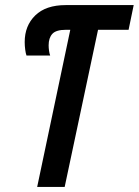

<svg xmlns="http://www.w3.org/2000/svg" viewBox="-20 -734 545 754"><path d="M126 0 256 -617H239Q200 -617 185.5 -601Q171 -585 171 -556Q171 -546 172.5 -535Q174 -524 177 -516H84Q81 -524 79 -539Q77 -554 77 -569Q77 -633 118.5 -673.5Q160 -714 238 -714H505L485 -617H365L234 0Z"/></svg>

Font: Noto Sans ExtraCondensed SemiBold
Style: Italic
Weight: 600
Width: 2
Italic angle: -12°
Designer: Monotype Design Team
Foundry: Monotype Imaging Inc.
Version: Version 2.013; ttfautohint (v1.8.4.7-5d5b)